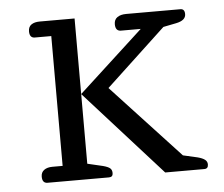

<svg xmlns="http://www.w3.org/2000/svg" viewBox="-42 -536 679 582"><g transform="rotate(-5 297.5 -244.5)"><path d="M64 -20Q64 -33 73.5 -40Q83 -47 99 -47H130V-442H80Q64 -442 64 -462Q64 -476 73.5 -482.5Q83 -489 99 -489H205V-47L252 -36Q267 -32 273 -27Q279 -22 279 -12Q279 0 267 0H80Q64 0 64 -20ZM205 -259 402 -440H342Q325 -440 325 -461Q325 -475 335 -482Q345 -489 362 -489H527Q540 -489 540 -473Q540 -454 511 -448L471 -440L289 -270L496 -47L540 -37Q555 -33 562 -27.5Q569 -22 569 -13Q569 0 557 0H438Z"/></g></svg>

Font: Maitree
Style: Regular
Weight: 400
Designer: CadsonDemak Team
Foundry: CadsonDemak
Version: Version 1.001